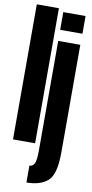

<svg xmlns="http://www.w3.org/2000/svg" viewBox="-109 -827 528 1099"><g transform="rotate(10 155.0 -278.0)"><path d="M11.5 0H140V-785H11.5ZM130 229.5Q211 229.5 254 191.2Q297 153 297 25.5V-600H168.5V36Q168.5 96 158.5 113.8Q148.5 131.5 130 131.5ZM168.5 -767.5V-664.5H298V-767.5Z"/></g></svg>

Font: Anybody UltraCondensed
Style: Bold
Weight: 700
Width: 1
Version: Version 1.113;gftools[0.9.25]